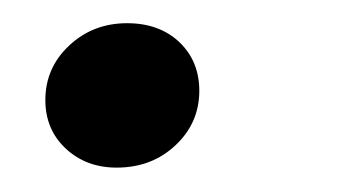

<svg xmlns="http://www.w3.org/2000/svg" viewBox="-20 -131 296 163"><path d="M79 11.3Q53.2 11.3 35.9 -4.8Q18.5 -21 18.5 -46Q18.5 -73.4 38.7 -92.3Q58.9 -111.3 87.9 -111.3Q115.3 -111.3 132.3 -95.2Q149.2 -79 149.2 -54Q149.2 -26.6 129 -7.7Q108.9 11.3 79 11.3Z"/></svg>

Font: Playfair 5pt SemiExpanded Light Medium
Style: Italic
Weight: 500
Italic angle: -15.6°
Version: Version 2.001;gftools[0.9.30]